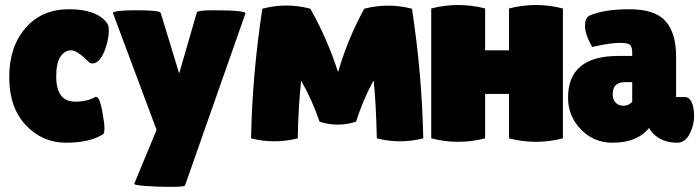

<svg xmlns="http://www.w3.org/2000/svg" viewBox="-20 -546 2728 748"><path d="M199 -248Q199 -150 273 -150Q321 -150 353 -169Q368 -169 377.5 -117.5Q387 -66 387 -47.5Q387 -29 382 -23Q329 10 237 10Q145 10 80.5 -58.5Q16 -127 16 -245.5Q16 -364 79.5 -437Q143 -510 248.5 -510Q354 -510 395 -459Q404 -448 404 -426.5Q404 -405 396 -374Q378 -310 349 -300Q345 -299 337.5 -299Q330 -299 319 -311Q280 -350 256.5 -350Q233 -350 216 -326Q199 -302 199 -248Z M420 -495Q420 -506 511.5 -506Q603 -506 606 -496L678 -260L747 -498Q751 -506 809 -506Q942 -506 936 -493L701 176Q700 182 646.5 182Q593 182 547 178.5Q501 175 503 170L590 -40Z M1002 -512Q1096 -537 1189 -512Q1255 -395 1296 -268H1298Q1335 -395 1399 -512Q1492 -536 1585 -512Q1624 -256 1629 -7Q1538 16 1448 -7Q1445 -143 1436 -230H1434Q1395 -159 1367 -72Q1296 -49 1225 -72Q1195 -159 1154 -230H1153Q1142 -128 1140 -7Q1049 16 958 -7Q963 -256 1002 -512Z M1963 -513Q2068 -540 2173 -513V-7Q2068 20 1963 -7V-180H1870V-7Q1765 20 1660 -7V-513Q1765 -540 1870 -513V-350H1963Z M2287 -363Q2259 -413 2259 -444.5Q2259 -476 2276 -485Q2333 -510 2432.5 -510Q2532 -510 2573 -463.5Q2614 -417 2614 -326V-168H2648Q2665 -168 2674.5 -148Q2684 -128 2684 -93Q2684 -58 2666.5 -24Q2649 10 2619 10Q2565 10 2532 -19Q2517 -31 2509 -48Q2463 10 2366 10Q2293 10 2243 -42Q2193 -94 2193 -165Q2193 -328 2388 -328H2443V-338Q2443 -364 2434.5 -371.5Q2426 -379 2395 -379Q2357 -379 2287 -363ZM2367 -179Q2367 -157 2379 -145.5Q2391 -134 2409.5 -134Q2428 -134 2443 -149V-226H2415Q2367 -226 2367 -179Z"/></svg>

Font: Lilita One Rus
Style: Regular
Weight: 400
Designer: Juan Montoreano
Foundry: Juan Montoreano
Version: Version 1.002